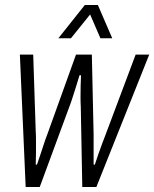

<svg xmlns="http://www.w3.org/2000/svg" viewBox="-20 -743 613 763"><path d="M82 0 59 -526H112L122 -220Q123 -208 123 -184.5Q123 -161 123 -135.5Q123 -110 122 -89H127Q133 -106 140.5 -128.5Q148 -151 155 -172.5Q162 -194 168 -209L282 -526H345L352 -209Q352 -194 352 -172Q352 -150 352 -128Q352 -106 352 -89H357Q363 -108 371 -131Q379 -154 387 -175Q395 -196 400 -209L519 -526H573L363 0H307L301 -320Q300 -335 300 -357.5Q300 -380 300.5 -403Q301 -426 302 -444H296Q291 -426 283.5 -403Q276 -380 269 -357.5Q262 -335 256 -320L138 0ZM212 -591 317 -723H369L426 -591H379L328 -709H357L262 -591Z"/></svg>

Font: Archivo Condensed ExtraLight
Style: Italic
Weight: 250
Width: 3
Italic angle: -10°
Designer: Hector Gatti
Foundry: Omnibus-Type
Version: Version 2.001